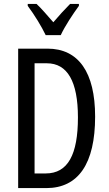

<svg xmlns="http://www.w3.org/2000/svg" viewBox="-20 -963 556 983"><path d="M214 -783H291C312 -829 354 -892 384 -933V-943H339C305 -908 287 -889 253 -849C223 -883 192 -920 167 -943H122V-933C157 -886 193 -827 214 -783ZM467 -366C467 -593 382 -714 223 -714H73V0H217C381 0 467 -125 467 -366ZM379 -362C379 -172 328 -75 214 -75H157V-639H220C325 -639 379 -546 379 -362Z"/></svg>

Font: Noto Sans Ethiopic ExtCond
Style: Regular
Weight: 400
Width: 2
Designer: Monotype Design Team
Foundry: Monotype Imaging Inc.
Version: Version 2.102